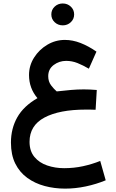

<svg xmlns="http://www.w3.org/2000/svg" viewBox="-20 -757 674 1114"><path d="M277.8 -673.3Q277.8 -700.2 297.1 -718.5Q316.4 -736.8 344.2 -736.8Q371.6 -736.8 390.9 -718.5Q410.2 -700.2 410.2 -673.3Q410.2 -646.5 390.9 -628.2Q371.6 -609.9 344.2 -609.9Q316.4 -609.9 297.1 -628.2Q277.8 -646.5 277.8 -673.3ZM541.5 -234.9 534.7 -120.1Q515.1 -121.1 502.7 -121.1Q490.2 -121.1 477.5 -121.1Q324.7 -121.1 238 -75Q151.4 -28.8 151.4 65.9Q151.4 119.6 179.7 153.6Q208 187.5 253.9 203.1Q299.8 218.8 352.1 218.8Q409.2 218.8 461.7 207.3Q514.2 195.8 561.5 176.8L593.3 289.1Q539.1 311.5 478.3 324.5Q417.5 337.4 357.9 337.4Q295.9 337.4 239.3 322.3Q182.6 307.1 138.4 275.1Q94.2 243.2 68.8 192.4Q43.5 141.6 43.5 70.3Q43.5 -11.2 80.3 -76.4Q117.2 -141.6 197.3 -187.5Q148.4 -245.1 148.4 -321.8Q148.4 -376.5 177.7 -422.9Q207 -469.2 254.4 -497.3Q301.8 -525.4 356.4 -525.4Q401.4 -525.4 447.3 -507.6Q493.2 -489.7 539.6 -457.5L495.6 -358.4Q461.4 -378.4 429.7 -391.1Q397.9 -403.8 363.8 -403.8Q323.7 -403.8 291.7 -380.1Q259.8 -356.4 259.8 -314.9Q259.8 -283.7 276.6 -261.7Q293.5 -239.7 309.1 -226.6Q355.5 -231.9 392.1 -235.1Q428.7 -238.3 466.3 -238.3Q485.4 -238.3 502.2 -237.5Q519 -236.8 541.5 -234.9Z"/></svg>

Font: Vazirmatn RD FD SemiBold
Style: Regular
Weight: 600
Designer: Saber Rastikerdar
Foundry: Saber Rastikerdar
Version: Version 33.003